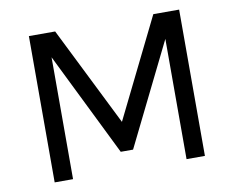

<svg xmlns="http://www.w3.org/2000/svg" viewBox="-71 -721 991 813"><g transform="rotate(-10 424.0 -314.5)"><path d="M101 0V-629H214L426 -203L636 -629H747V0H668V-517L452 -79H399L180 -524V0Z"/></g></svg>

Font: Karla Neue
Style: Regular
Weight: 400
Designer: Jonathan Pinhorn
Foundry: PYRS Fontlab Ltd. / Made with FontLab
Version: Version 1.000;PS 001.001;hotconv 1.0.56